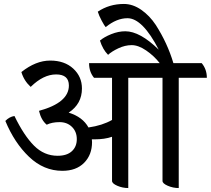

<svg xmlns="http://www.w3.org/2000/svg" viewBox="-20 -930 1065 970"><path d="M1025 -537H883V20Q854 20 827.5 8.5Q801 -3 801 -16V-537H628V20Q599 20 572.5 8.5Q546 -3 546 -16V-239Q509 -226 457 -226H444Q445 -222 445 -212Q445 -148 405 -107.5Q365 -67 295 -67Q201 -67 127 -137.5Q53 -208 7 -319Q27 -340 53 -344Q101 -245 152 -194Q203 -143 271 -143Q318 -143 343 -166Q368 -189 368 -227Q368 -265 343.5 -289Q319 -313 281 -313Q243 -313 216 -300Q188 -323 177 -370Q328 -411 328 -498Q328 -554 263.5 -554Q199 -554 135 -491Q101 -522 88 -566Q161 -624 233.5 -624Q306 -624 350 -583.5Q394 -543 394 -483Q394 -405 327 -361Q398 -339 427 -286Q497 -296 546 -324V-537H455Q430 -567 430 -611H787Q758 -648 718.5 -675Q679 -702 645.5 -702Q612 -702 578 -686Q544 -670 526 -653Q499 -680 485 -725Q506 -743 542 -757.5Q578 -772 613 -772Q687 -772 782 -679Q700 -838 624 -838Q569 -838 514 -793Q508 -799 494 -825Q480 -851 474 -871Q532 -910 606 -910Q651 -910 693.5 -880.5Q736 -851 767 -804Q826 -712 856 -611H999Q1025 -580 1025 -537Z"/></svg>

Font: Karma Medium
Style: Regular
Weight: 500
Designer: Joana Correia
Foundry: Indian Type Foundry
Version: Version 1.202;PS 1.0;hotconv 1.0.78;makeotf.lib2.5.61930; tt